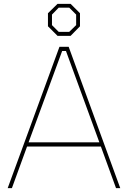

<svg xmlns="http://www.w3.org/2000/svg" viewBox="-20 -981 667 1001"><path d="M280 -794 230 -844V-912L280 -961H348L397 -912V-844L348 -794ZM286 -815H341L377 -850V-905L341 -941H286L251 -905V-850ZM20 0 290 -737H338L607 0H585L506 -217H121L42 0ZM129 -239H498L324 -715H304Z"/></svg>

Font: Tomorrow Thin
Style: Regular
Weight: 250
Designer: Tony de Marco, Monica Rizzolli
Foundry: Just in Type
Version: Version 2.002